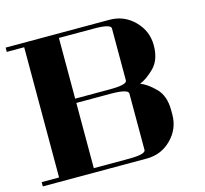

<svg xmlns="http://www.w3.org/2000/svg" viewBox="-92 -719 877 822"><g transform="rotate(-15 346.0 -307.5)"><path d="M0 0V-19H77.1V-596.2H0V-615.2H460.9Q524.4 -615.2 569.8 -569.8Q615.2 -524.4 615.2 -460.9Q615.2 -397 580.6 -362.3Q545.9 -328.1 516.1 -316.9Q545.9 -305.7 580.6 -271.5Q615.2 -236.8 615.2 -172.9V-153.8Q615.2 -90.3 569.8 -44.9Q524.9 0 460.9 0ZM231 -19H384.8Q460.9 -19 460.9 -38.1V-288.1Q460.9 -307.6 384.8 -308.1H231ZM231 -327.1H384.8Q460.9 -327.1 460.9 -346.2V-577.1Q460.9 -596.2 384.8 -596.2H231Z"/></g></svg>

Font: Hjet
Style: Regular
Weight: 400
Designer: T. Christopher White
Version: Version 1.2